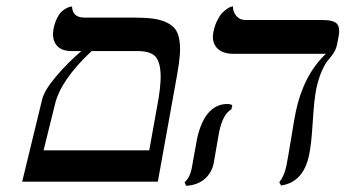

<svg xmlns="http://www.w3.org/2000/svg" viewBox="-20 -580 1103 613"><path d="M272.5 -417Q173.3 -324.2 155.3 -246.1L119.1 -100.1H456.5L480 -231Q494.6 -303.7 492.7 -345Q490.7 -386.2 474.1 -401.6Q457.5 -417 418.5 -417ZM50.8 0 114.7 -263.2Q122.1 -292.5 159.4 -336.4Q196.8 -380.4 239.7 -417H208.5Q173.8 -417 159.2 -437.5Q144.5 -458 151.4 -490.2Q155.3 -509.3 163.1 -523.4Q170.4 -538.1 178.2 -544.4Q186 -550.8 193.4 -554.4Q200.7 -558.1 205.1 -558.6L210 -559.1Q211.4 -523.9 249.5 -523.9H405.3Q442.9 -523.9 468.3 -520.5Q493.7 -517.1 512 -508.3Q530.3 -499.5 539.8 -486.6Q549.3 -473.6 552.7 -451.9Q556.2 -430.2 554.2 -404.5Q552.2 -378.9 545.4 -340.8L483.9 0Z M679.7 -159.2Q677.7 -149.4 670.9 -108.4Q664.1 -67.4 662.1 -58.1Q655.8 -27.8 633.1 -8.3Q610.4 11.2 574.2 13.2L569.3 2Q585.9 -12.7 591.8 -41Q593.8 -50.8 600.6 -89.8Q607.4 -128.9 609.4 -138.2Q621.1 -190.9 645 -219.2Q669.9 -248 705.6 -248Q715.8 -248 721.7 -244.1L718.8 -231Q691.9 -216.3 679.7 -159.2ZM989.7 -295.9Q982.9 -262.7 978.5 -190.4Q974.1 -118.2 966.8 -85Q948.7 2 877.4 12.2L871.6 2Q887.2 -17.6 894 -48.8Q898.4 -69.8 909.2 -136Q919.9 -202.1 924.3 -223.1Q949.2 -340.8 1020.5 -408.2H725.6Q689 -408.2 671.9 -427.7Q654.8 -447.8 661.6 -479Q666 -500.5 674.3 -515.6Q682.1 -531.7 690.4 -539.8Q698.7 -547.9 706.3 -552.7Q713.9 -557.6 718.8 -558.6L723.6 -560.1Q723.6 -542 734.6 -529.1Q745.6 -516.1 763.7 -516.1H1009.8Q1047.4 -516.1 1057.1 -502.4Q1066.9 -488.8 1060.1 -458L1055.2 -434.1Q1052.2 -421.4 1044.2 -409.4Q1036.1 -397.5 1027.3 -387.7Q1018.6 -377.9 1007.8 -354Q997.1 -330.1 989.7 -295.9Z"/></svg>

Font: Linux Biolinum G
Style: Italic
Weight: 400
Italic angle: -12°
Designer: Philipp H. Poll
Foundry: Philipp H. Poll
Version: Version 0.5.1